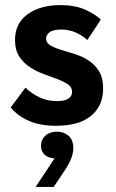

<svg xmlns="http://www.w3.org/2000/svg" viewBox="-20 -485 454 754"><path d="M200 9Q139 9 94.5 -10Q50 -29 22 -63L80 -141Q103 -118 134.5 -103Q166 -88 203 -88Q263 -88 263 -125Q263 -143 246.5 -154Q230 -165 205 -174.5Q180 -184 151 -194.5Q122 -205 97 -221.5Q72 -238 55.5 -263.5Q39 -289 39 -328Q39 -394 89 -429.5Q139 -465 217 -465Q274 -465 313.5 -447.5Q353 -430 376 -408L323 -328Q302 -347 276 -358Q250 -369 221 -369Q189 -369 175 -358.5Q161 -348 161 -334Q161 -317 177.5 -307Q194 -297 219 -289.5Q244 -282 273 -273Q302 -264 327 -248Q352 -232 368.5 -206Q385 -180 385 -138Q385 -99 370.5 -71Q356 -43 331 -25Q306 -7 272.5 1Q239 9 200 9ZM120 249 194 137Q167 135 154 121.5Q141 108 141 88Q141 63 158.5 47.5Q176 32 203 32Q230 32 249 48Q268 64 268 98Q268 116 258.5 140Q249 164 227 195L191 249Z"/></svg>

Font: Tilda Sans Bold
Style: Regular
Weight: 700
Designer: ParaType Ltd
Foundry: ParaType Ltd
Version: Version 1.009